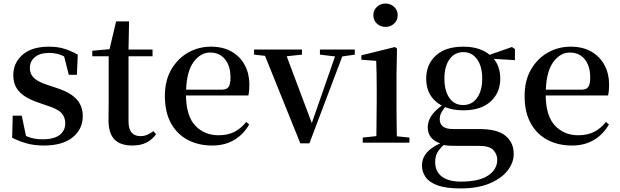

<svg xmlns="http://www.w3.org/2000/svg" viewBox="-20 -807 3506 1086"><path d="M228 16.1Q175.3 16.1 133.1 4.6Q90.8 -6.8 48.8 -27.8L51.8 -152.8H103L127 -38.1Q166.5 -19 221.2 -19Q284.2 -19 316.7 -43.2Q349.1 -67.4 349.1 -109.9Q349.1 -144.5 327.4 -168Q305.7 -191.4 245.1 -210L190.9 -229Q127.4 -250 91.3 -286.4Q55.2 -322.8 55.2 -381.8Q55.2 -451.2 107.4 -497.1Q159.7 -543 257.8 -543Q304.7 -543 342 -531.7Q379.4 -520.5 419.9 -498L415 -383.8H369.1L342.8 -487.8Q304.2 -507.8 258.8 -507.8Q206.5 -507.8 177.7 -484.1Q148.9 -460.4 148.9 -421.9Q148.9 -389.2 171.4 -366.7Q193.8 -344.2 250 -326.2L304.2 -308.1Q380.4 -282.7 414.3 -244.4Q448.2 -206.1 448.2 -149.9Q448.2 -76.7 391.1 -30.3Q334 16.1 228 16.1Z M729 16.1Q660.6 16.1 627.2 -18.6Q593.8 -53.2 593.8 -126Q593.8 -152.3 594.2 -173.3Q594.7 -194.3 594.7 -223.1V-488.8H502V-520L599.6 -528.8L636.7 -686H710L707 -526.9H842.8V-488.8H707V-121.1Q707 -76.7 724.6 -56.9Q742.2 -37.1 773.9 -37.1Q794.9 -37.1 811.3 -43.9Q827.6 -50.8 847.7 -64.9L862.8 -47.9Q840.8 -17.1 808.1 -0.5Q775.4 16.1 729 16.1Z M1180.7 16.1Q1102.1 16.1 1041.7 -15.9Q981.4 -47.9 947 -110.1Q912.6 -172.4 912.6 -264.2Q912.6 -351.6 949 -414.1Q985.4 -476.6 1044.4 -509.8Q1103.5 -543 1172.9 -543Q1242.7 -543 1291.3 -514.4Q1339.8 -485.8 1365.2 -437.3Q1390.6 -388.7 1390.6 -328.1Q1390.6 -292.5 1384.8 -267.1H1031.7Q1033.7 -149.4 1085.2 -95.7Q1136.7 -42 1215.8 -42Q1269 -42 1306.6 -61.5Q1344.2 -81.1 1372.6 -117.2L1389.6 -103Q1357.4 -46.9 1304.7 -15.4Q1252 16.1 1180.7 16.1ZM1032.7 -299.8H1233.4Q1262.7 -299.8 1273.2 -315.9Q1283.7 -332 1283.7 -369.1Q1283.7 -433.6 1252.7 -471.7Q1221.7 -509.8 1168.5 -509.8Q1114.7 -509.8 1075.7 -457.3Q1036.6 -404.8 1032.7 -299.8Z M1789.6 -498V-526.9H1986.8V-498L1916 -487.8L1730 3.9H1678.7L1479 -491.2L1417 -498V-526.9H1688V-498L1601.6 -488.8L1743.7 -110.8L1875 -487.8Z M2160.6 -654.8Q2132.3 -654.8 2112.1 -673.3Q2091.8 -691.9 2091.8 -721.2Q2091.8 -749.5 2112.1 -768.3Q2132.3 -787.1 2160.6 -787.1Q2188.5 -787.1 2209 -768.3Q2229.5 -749.5 2229.5 -721.2Q2229.5 -691.9 2209 -673.3Q2188.5 -654.8 2160.6 -654.8ZM2107.9 0H2031.7V-28.8L2108.9 -37.1L2110.8 -231.9V-299.8Q2110.8 -350.1 2110.1 -388.2Q2109.4 -426.3 2107.9 -462.9L2023.9 -469.2V-494.1L2213.9 -541L2225.6 -532.2L2222.7 -384.8V-231.9Q2222.7 -204.6 2222.9 -169.7Q2223.1 -134.8 2223.6 -99.6Q2224.1 -64.5 2224.6 -36.1L2295.9 -28.8V0Z M2599.6 -212.9Q2649.9 -212.9 2678.7 -253.7Q2707.5 -294.4 2707.5 -361.8Q2707.5 -431.6 2678.5 -471.9Q2649.4 -512.2 2601.6 -512.2Q2551.3 -512.2 2522.5 -471.7Q2493.7 -431.2 2493.7 -361.8Q2493.7 -294.4 2521.5 -253.7Q2549.3 -212.9 2599.6 -212.9ZM2600.6 -183.1Q2541 -183.1 2497.6 -201.2Q2481.9 -182.1 2474.6 -166.7Q2467.3 -151.4 2467.3 -131.8Q2467.3 -106.4 2485.1 -91.8Q2502.9 -77.1 2543.5 -77.1H2690.4Q2793.5 -77.1 2839.6 -38.8Q2885.7 -0.5 2885.7 64Q2885.7 113.3 2850.8 158Q2815.9 202.6 2748.8 230.7Q2681.6 258.8 2584.5 258.8Q2502.9 258.8 2455.3 241.5Q2407.7 224.1 2387.2 194.6Q2366.7 165 2366.7 127.9Q2366.7 50.3 2469.7 3.9Q2399.4 -20.5 2399.4 -86.9Q2399.4 -117.7 2417.2 -147.7Q2435.1 -177.7 2478.5 -210Q2390.6 -257.8 2390.6 -361.8Q2390.6 -442.4 2445.1 -492.7Q2499.5 -543 2600.6 -543Q2649.4 -543 2686.8 -530.8Q2724.1 -518.6 2749.5 -497.1L2875.5 -541L2892.6 -529.8V-466.8L2773.4 -474.1Q2809.6 -429.2 2809.6 -361.8Q2809.6 -283.2 2755.4 -233.2Q2701.2 -183.1 2600.6 -183.1ZM2489.7 13.2Q2464.8 35.6 2453.1 57.4Q2441.4 79.1 2441.4 108.9Q2441.4 163.6 2479.5 191.9Q2517.6 220.2 2586.4 220.2Q2689.5 220.2 2741 185.8Q2792.5 151.4 2792.5 96.2Q2792.5 65.9 2770.8 42Q2749 18.1 2690.4 18.1H2571.3Q2543.9 18.1 2524.9 17.3Q2505.9 16.6 2489.7 13.2Z M3215.3 16.1Q3136.7 16.1 3076.4 -15.9Q3016.1 -47.9 2981.7 -110.1Q2947.3 -172.4 2947.3 -264.2Q2947.3 -351.6 2983.6 -414.1Q3020 -476.6 3079.1 -509.8Q3138.2 -543 3207.5 -543Q3277.3 -543 3325.9 -514.4Q3374.5 -485.8 3399.9 -437.3Q3425.3 -388.7 3425.3 -328.1Q3425.3 -292.5 3419.4 -267.1H3066.4Q3068.4 -149.4 3119.9 -95.7Q3171.4 -42 3250.5 -42Q3303.7 -42 3341.3 -61.5Q3378.9 -81.1 3407.2 -117.2L3424.3 -103Q3392.1 -46.9 3339.4 -15.4Q3286.6 16.1 3215.3 16.1ZM3067.4 -299.8H3268.1Q3297.4 -299.8 3307.9 -315.9Q3318.4 -332 3318.4 -369.1Q3318.4 -433.6 3287.4 -471.7Q3256.3 -509.8 3203.1 -509.8Q3149.4 -509.8 3110.4 -457.3Q3071.3 -404.8 3067.4 -299.8Z"/></svg>

Font: Source Han Serif TW SemiBold
Style: Regular
Weight: 600
Designer: Ryoko NISHIZUKA Ë•øÂ°öÊ∂ºÂ≠ê (kana & ideographs); Frank Grie√ühammer (Latin, Greek & Cyrillic); Wenlong ZHANG Âº†ÊñáÈæô 
Foundry: Adobe
Version: Version 2.003;hotconv 1.1.1;makeotfexe 2.6.0